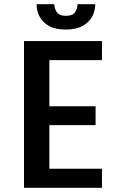

<svg xmlns="http://www.w3.org/2000/svg" viewBox="-20 -896 590 916"><path d="M94.5 0V-700H466.5V-609H215.5V-389H436V-299H215.5V-91H466.5V0ZM293.5 -755Q243.5 -755 213 -772.5Q182.5 -790 168.5 -817.5Q154.5 -845 154.5 -876H239Q239 -857 250.5 -838.8Q262 -820.5 294.5 -820.5Q327.5 -820.5 338.8 -838.8Q350 -857 350 -876H434.5Q434.5 -845 420 -817.5Q405.5 -790 374.5 -772.5Q343.5 -755 293.5 -755Z"/></svg>

Font: Trispace SemiCondensed Medium
Style: Regular
Weight: 500
Width: 4
Designer: Tyler Finck
Foundry: Etcetera Type Company
Version: Version 1.210; ttfautohint (v1.8.3)